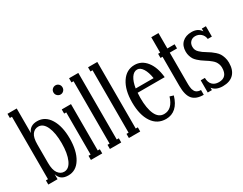

<svg xmlns="http://www.w3.org/2000/svg" viewBox="-78 -1133 2025 1599"><g transform="rotate(-30 934.5 -334.0)"><path d="M221.2 18.1Q183.1 18.1 159.7 2.4Q136.2 -13.2 126 -47.9V0H37.1V-40H57.1V-640.1H37.1V-680.2H126V-443.8Q148.4 -503.9 219.2 -503.9Q295.4 -503.9 339.6 -432.4Q383.8 -360.8 383.8 -243.2Q383.8 -125.5 340.1 -53.7Q296.4 18.1 221.2 18.1ZM206.1 -25.9Q252.9 -25.9 279.5 -85.2Q306.2 -144.5 306.2 -243.2Q306.2 -341.8 279.3 -400.9Q252.4 -460 205.1 -460Q169.4 -460 147.2 -430.7Q125 -401.4 125 -335V-157.2Q125 -90.8 147.9 -58.3Q170.9 -25.9 206.1 -25.9Z M457.5 -642.1Q457.5 -661.1 470.7 -673.6Q483.9 -686 501.5 -686Q519 -686 531.7 -673.6Q544.4 -661.1 544.4 -642.1Q544.4 -623.5 531.7 -610.8Q519 -598.1 501.5 -598.1Q483.9 -598.1 470.7 -610.8Q457.5 -623.5 457.5 -642.1ZM555.7 0H446.8V-40H466.8V-445.8H446.8V-485.8H535.6V-40H555.7Z M738.3 0H629.4V-40H649.4V-640.1H629.4V-680.2H718.3V-40H738.3Z M920.9 0H812V-40H832V-640.1H812V-680.2H900.9V-40H920.9Z M1167.5 -25.9Q1246.6 -25.9 1278.3 -130.9L1313.5 -120.1Q1293.5 -51.3 1254.9 -16.6Q1216.3 18.1 1161.6 18.1Q1077.6 18.1 1030.5 -52Q983.4 -122.1 983.4 -243.2Q983.4 -361.8 1030.3 -432.9Q1077.1 -503.9 1155.8 -503.9Q1223.1 -503.9 1268.6 -446.8Q1314 -389.6 1323.7 -290H1063.5Q1061.5 -259.8 1061.5 -241.2Q1061.5 -140.1 1088.1 -83Q1114.7 -25.9 1167.5 -25.9ZM1155.8 -460Q1123.5 -460 1100.3 -425.5Q1077.1 -391.1 1067.4 -329.1H1239.7Q1230 -390.6 1207.5 -425.3Q1185.1 -460 1155.8 -460Z M1532.2 -485.8V-445.8H1462.4V-157.2Q1462.4 -143.1 1462.6 -135.5Q1462.9 -127.9 1464.1 -114.5Q1465.3 -101.1 1467.8 -93Q1470.2 -85 1475.3 -75Q1480.5 -64.9 1487.8 -59.3Q1495.1 -53.7 1506.3 -49.8Q1517.6 -45.9 1532.2 -45.9V0Q1459 0 1426 -38.6Q1393.1 -77.1 1393.1 -165V-445.8H1373.5V-485.8H1393.1V-633.8H1462.4V-485.8Z M1730 -295.9Q1752 -282.2 1764.2 -273.9Q1776.4 -265.6 1794.9 -249.3Q1813.5 -232.9 1823.2 -217.3Q1833 -201.7 1840.6 -178Q1848.1 -154.3 1848.1 -127Q1848.1 -56.6 1811.8 -19.3Q1775.4 18.1 1707 18.1Q1641.1 18.1 1610.4 -22.9V0H1570.3V-117.2H1610.4Q1610.8 -74.2 1633.1 -51Q1655.3 -27.8 1695.3 -27.8Q1777.3 -27.8 1777.3 -120.1Q1777.3 -137.7 1771.7 -153.1Q1766.1 -168.5 1758.5 -179.4Q1751 -190.4 1736.6 -202.6Q1722.2 -214.8 1712.2 -221.7Q1702.1 -228.5 1684.1 -240.2Q1664.1 -253.4 1653.3 -261Q1642.6 -268.6 1626.5 -283.2Q1610.4 -297.9 1602.1 -311Q1593.8 -324.2 1587.4 -344Q1581.1 -363.8 1581.1 -386.2Q1581.1 -441.4 1614.3 -472.7Q1647.5 -503.9 1704.1 -503.9Q1766.1 -503.9 1793.5 -459V-485.8H1833V-386.2H1793.5Q1790 -418.9 1767.1 -439Q1744.1 -459 1713.4 -459Q1685.5 -459 1667.5 -440.7Q1649.4 -422.4 1649.4 -392.1Q1649.4 -376 1655.3 -362.5Q1661.1 -349.1 1674.3 -336.7Q1687.5 -324.2 1698.5 -316.4Q1709.5 -308.6 1730 -295.9Z"/></g></svg>

Font: Margherita
Style: Regular
Weight: 400
Designer: James Puckett
Foundry: Dunwich Type Founders
Version: Version 1.008;hotconv 1.0.109;makeotfexe 2.5.65596